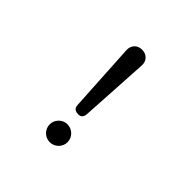

<svg xmlns="http://www.w3.org/2000/svg" viewBox="-164 -781 930 930"><g transform="rotate(45 301.0 -316.5)"><path d="M353.5 -577.6 332.5 -222.7Q330.1 -192.4 304.2 -192.4Q287.1 -192.4 278.6 -199.2Q270 -206.1 269 -222.7L248.5 -577.6V-582Q248.5 -591.8 252 -601.1Q255.4 -610.4 262 -617.4Q268.6 -624.5 278.3 -628.7Q288.1 -632.8 300.8 -632.8Q313.5 -632.8 323.2 -628.7Q333 -624.5 339.8 -617.4Q346.7 -610.4 350.1 -601.3Q353.5 -592.3 353.5 -582ZM300.8 -121.6Q313.5 -121.6 324.7 -116.7Q335.9 -111.8 344.2 -103.5Q352.5 -95.2 357.4 -84Q362.3 -72.8 362.3 -60.1Q362.3 -48.3 357.7 -37.4Q353 -26.4 345 -18.1Q336.9 -9.8 325.7 -4.6Q314.5 0.5 300.8 0.5Q287.6 0.5 276.6 -4.4Q265.6 -9.3 257.3 -17.8Q249 -26.4 244.4 -37.4Q239.7 -48.3 239.7 -60.1Q239.7 -85.9 257.8 -103.5L260.3 -106Q277.3 -121.6 300.8 -121.6Z"/></g></svg>

Font: Erica Type
Style: Regular
Weight: 400
Designer: Peter Wiegel
Foundry: Peter Wiegel
Version: Version 1.000 2010 initial release